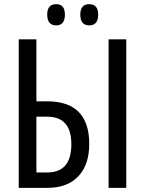

<svg xmlns="http://www.w3.org/2000/svg" viewBox="-20 -903 713 923"><path d="M502 0H587V-714H502ZM70 0H209Q304 0 356.5 -55.5Q409 -111 409 -211Q409 -416 206 -416H155V-714H70ZM155 -74V-342H207Q323 -342 323 -210Q323 -74 208 -74ZM366 -833Q366 -781 409 -781Q452 -781 452 -833Q452 -883 409 -883Q366 -883 366 -833ZM207 -833Q207 -781 250 -781Q292 -781 292 -833Q292 -883 250 -883Q207 -883 207 -833Z"/></svg>

Font: Noto Sans Display Condensed
Style: Regular
Weight: 400
Width: 3
Designer: Monotype Design Team
Foundry: Monotype Imaging Inc.
Version: Version 1.900